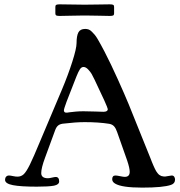

<svg xmlns="http://www.w3.org/2000/svg" viewBox="-20 -857 834 889"><path d="M367.2 -785.2Q341.8 -785.2 308.1 -784.2Q274.4 -783.2 256.3 -783.2Q245.1 -783.2 240.7 -785.4Q236.3 -787.6 236.3 -794.9V-825.2Q236.3 -832.5 240.7 -834.7Q245.1 -836.9 256.3 -836.9Q274.4 -836.9 308.1 -836.2Q341.8 -835.4 367.2 -835.4H377.4Q409.2 -835.4 440.4 -836.2Q471.7 -836.9 488.3 -836.9Q499.5 -836.9 503.9 -834.7Q508.3 -832.5 508.3 -825.2V-794.9Q508.3 -787.6 503.9 -785.4Q499.5 -783.2 488.3 -783.2Q471.7 -783.2 440.4 -784.2Q409.2 -785.2 377.4 -785.2ZM234.9 -252.9 188.5 -126.5Q170.9 -79.1 170.9 -55.7Q170.9 -31.7 202.1 -31.7Q208.5 -31.7 220.9 -34.7Q233.4 -37.6 237.8 -37.6Q253.9 -37.6 253.9 -17.1Q253.9 -2 230 2.7Q206.1 7.3 149.9 7.3Q75.2 7.3 39.3 0.2Q3.4 -6.8 3.4 -24.4Q3.4 -33.2 8.3 -38.8Q13.2 -44.4 22 -44.4Q27.3 -44.4 39.8 -41.7Q52.2 -39.1 61 -39.1Q78.1 -39.1 90.1 -50.5Q102.1 -62 118.2 -94.5Q134.3 -127 165 -201.2L267.1 -442.9Q295.4 -510.3 314.9 -571.5Q334.5 -632.8 334.5 -657.7Q334.5 -690.9 343 -707Q351.6 -723.1 374.5 -723.1Q382.8 -723.1 390.4 -720.5Q397.9 -717.8 405.8 -709.7Q413.6 -701.7 418.9 -695.6Q424.3 -689.5 433.6 -673.6Q442.9 -657.7 447.5 -648.9Q452.1 -640.1 463.9 -618.2Q493.7 -560.5 525.1 -490.7Q556.6 -420.9 576.2 -373.5Q595.7 -326.2 628.9 -242.7Q662.1 -159.2 676.8 -124Q678.7 -118.7 683.3 -107.2Q688 -95.7 690.2 -90.8Q692.4 -85.9 696.3 -77.4Q700.2 -68.8 702.9 -64.7Q705.6 -60.5 709.7 -55.2Q713.9 -49.8 718 -46.9Q722.2 -43.9 727.1 -42Q738.3 -39.1 744.6 -39.6Q751 -40 760.7 -42.2Q770.5 -44.4 774.9 -44.4Q782.7 -44.4 786.6 -38.8Q790.5 -33.2 790.5 -25.4Q790.5 -7.3 772 -1Q735.4 11.7 638.7 11.7Q543.5 11.7 513.2 -6.8Q499.5 -14.6 499.5 -27.3Q499.5 -44.4 514.6 -44.4Q521 -44.4 535.9 -41.3Q550.8 -38.1 557.6 -38.1Q580.6 -38.1 580.6 -61.5Q580.6 -78.6 568.8 -113.8L522.5 -245.1Q516.6 -262.7 508.3 -272Q500 -281.2 485.8 -283.7Q437 -291.5 372.1 -291.5Q330.1 -291.5 270 -284.2Q256.3 -282.2 248.3 -275.1Q240.2 -268.1 234.9 -252.9ZM366.2 -341.8Q389.6 -341.8 420.9 -340.6Q452.1 -339.4 459 -339.4Q479 -339.4 479 -352.1Q479 -356 462.9 -392.1L418 -487.8Q409.7 -504.9 404.5 -514.2Q399.4 -523.4 388.4 -535.2Q377.4 -546.9 366.7 -546.9Q356.9 -546.9 349.9 -536.1Q342.8 -525.4 333.5 -502L288.1 -385.7Q275.9 -352.5 275.9 -346.2Q275.9 -341.3 278.1 -338.9Q280.3 -336.4 282.7 -335.9Q285.2 -335.4 290 -335.4Q292 -335.4 302.7 -337.2Q313.5 -338.9 330.8 -340.3Q348.1 -341.8 366.2 -341.8Z"/></svg>

Font: Cooper*
Style: Regular
Weight: 400
Designer: Owen Earl
Foundry: indestructible type*
Version: Version 0.001